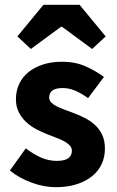

<svg xmlns="http://www.w3.org/2000/svg" viewBox="-20 -764 483 796"><path d="M211 12Q162 12 110.5 -7Q59 -26 21 -57L87 -149Q121 -123 152 -110Q183 -97 215 -97Q248 -97 263 -108Q278 -119 278 -139Q278 -151 269.5 -160.5Q261 -170 246.5 -178Q232 -186 214 -192.5Q196 -199 177 -207Q154 -216 131 -228Q108 -240 89 -257.5Q70 -275 58 -298.5Q46 -322 46 -353Q46 -387 59.5 -416Q73 -445 98 -465Q123 -485 158 -496.5Q193 -508 236 -508Q293 -508 336 -488.5Q379 -469 411 -445L345 -357Q318 -377 292 -388Q266 -399 240 -399Q184 -399 184 -360Q184 -348 192 -339.5Q200 -331 213.5 -324Q227 -317 244.5 -310.5Q262 -304 281 -297Q305 -288 328.5 -276.5Q352 -265 371.5 -248Q391 -231 403 -206.5Q415 -182 415 -148Q415 -114 402 -85Q389 -56 363 -34.5Q337 -13 299 -0.5Q261 12 211 12ZM52 -613 160 -744H310L418 -613L362 -561L237 -653H233L108 -561Z"/></svg>

Font: TT Toshiba Sans
Style: Bold
Weight: 700
Designer: Paul D. Hunt
Foundry: Toshiba Corporation
Version: Version 2.020;PS 2.000;hotconv 1.0.86;makeotf.lib2.5.63406